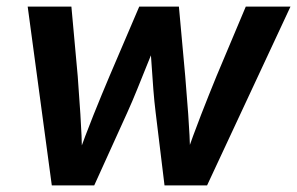

<svg xmlns="http://www.w3.org/2000/svg" viewBox="-20 -559 896 579"><path d="M136.2 0 63.5 -539.1H195.3L214.4 -329.1Q218.3 -276.4 222.4 -214.6Q226.6 -152.8 228 -80.1H211.9Q237.3 -150.9 262.2 -212.9Q287.1 -274.9 310.1 -329.1L399.9 -539.1H519.5L538.6 -329.1Q543 -276.4 547.6 -214.6Q552.2 -152.8 554.2 -80.1H537.6Q562.5 -151.4 586.4 -212.9Q610.4 -274.4 632.8 -329.1L721.2 -539.1H856L604.5 0H476.1L449.2 -221.2Q445.3 -252.4 442.4 -289.6Q439.5 -326.7 437 -366Q434.6 -405.3 431.6 -442.4H455.6Q440.4 -405.8 424.8 -366.7Q409.2 -327.6 394 -290.3Q378.9 -252.9 364.3 -220.7L264.2 0Z"/></svg>

Font: Inter 18pt SemiBold
Style: Italic
Weight: 600
Italic angle: -9.3988°
Designer: Rasmus Andersson
Foundry: rsms
Version: Version 4.001;git-66647c0bb